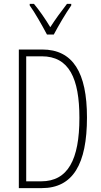

<svg xmlns="http://www.w3.org/2000/svg" viewBox="-20 -1035 521 989"><path d="M222 -857H257C282 -904 317 -964 347 -1007V-1015H325C291 -971 267 -938 239 -895C214 -937 181 -984 155 -1015H133V-1007C158 -973 196 -906 222 -857ZM428 -430C428 -661 356 -780 197 -780H77V-66H195C356 -66 428 -190 428 -430ZM389 -428C389 -213 330 -101 192 -101H115V-745H195C336 -745 389 -631 389 -428Z"/></svg>

Font: Noto Sans Malayalam UI ExtraCondensed ExtraLight
Style: Regular
Weight: 200
Width: 2
Designer: Jelle Bosma - Monotype Design Team
Foundry: Monotype Imaging Inc.
Version: Version 2.104